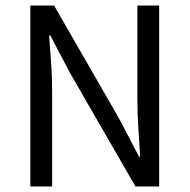

<svg xmlns="http://www.w3.org/2000/svg" viewBox="-20 -676 687 696"><path d="M90 0V-656H176L413 -244L484 -108H488Q485 -158 481.5 -211.5Q478 -265 478 -317V-656H557V0H471L233 -413L162 -548H158Q162 -498 165.5 -446.5Q169 -395 169 -343V0Z"/></svg>

Font: Pinyin1712
Style: Regular
Weight: 400
Version: Version 1